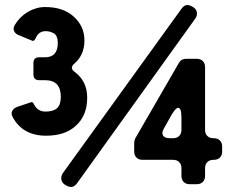

<svg xmlns="http://www.w3.org/2000/svg" viewBox="-20 -733 912 764"><path d="M286 -3Q275 11 263.5 11Q252 11 239 2.5Q226 -6 224 -19Q222 -32 230 -44L702 -698Q713 -713 725 -713Q736 -713 749 -704.5Q762 -696 763.5 -683Q765 -670 757 -659ZM159 -505Q210 -505 210 -562Q210 -590 195 -600Q179 -609 162 -609Q133 -609 122 -581Q115 -567 108 -571L55 -593Q41 -598 36 -609.5Q31 -621 39 -634Q59 -667 91.5 -686Q124 -705 159.5 -705Q195 -705 222.5 -696Q250 -687 271 -669Q316 -630 316 -572Q316 -514 275 -479Q256 -462 277 -447Q327 -410 327 -344Q327 -272 280 -231Q238 -193 163 -193Q70 -193 30 -268Q23 -281 29 -292Q35 -303 49 -308L103 -326Q109 -328 112 -323L115 -319V-318Q130 -289 161 -289Q192 -289 207 -302.5Q222 -316 222 -348Q222 -414 159 -414H136Q113 -414 113 -437V-482Q113 -505 136 -505ZM702 -33V-64Q702 -79 693 -88Q684 -97 669 -97H547Q532 -97 523 -106Q514 -115 514 -130V-165Q514 -172 518 -182L692 -483Q701 -499 720 -499H763Q778 -499 787 -490Q796 -481 796 -466V-216Q796 -201 805 -192Q814 -183 829 -183H831Q846 -183 855 -174Q864 -165 864 -150V-130Q864 -115 855 -106Q846 -97 831 -97H829Q814 -97 805 -88Q796 -79 796 -64V-33Q796 -18 787 -9Q778 0 763 0H735Q720 0 711 -9Q702 -18 702 -33ZM656 -183H669Q684 -183 693 -192Q702 -201 702 -216V-264Q702 -304 689 -304Q679 -304 662 -275L633 -223Q622 -205 628.5 -194Q635 -183 656 -183Z"/></svg>

Font: Tsunagi Gothic Black
Style: Regular
Weight: 900
Designer: Yoshimichi Ohira
Foundry: Positype
Version: Version 1.001